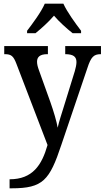

<svg xmlns="http://www.w3.org/2000/svg" viewBox="-20 -786 568 1042"><path d="M127 -619V-606H173C205 -632 245 -668 273 -701C301 -668 342 -631 374 -606H420V-619C391 -657 344 -721 324 -766H223C204 -721 156 -657 127 -619ZM32 187V236H43C214 236 249 192 313 0L454 -416C474 -478 489 -491 525 -492H528V-536H334V-492H337C376 -491 395 -480 395 -449C395 -436 391 -417 386 -400L326 -206C314 -167 301 -129 293 -93C288 -125 271 -182 253 -233L192 -403C185 -422 181 -437 181 -451C181 -477 197 -492 237 -492H240V-536H3V-492H6C41 -492 53 -482 69 -440L238 1C207 110 157 187 32 187Z"/></svg>

Font: Noto Serif Hebrew SemiCondensed Medium
Style: Regular
Weight: 500
Width: 4
Designer: Monotype Design Team
Foundry: Monotype Imaging Inc.
Version: Version 2.004